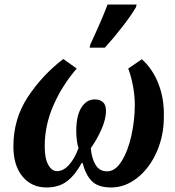

<svg xmlns="http://www.w3.org/2000/svg" viewBox="-20 -816 772 846"><path d="M39 -171Q39 -293 103.5 -390Q168 -487 259 -556L318 -514Q254 -440 215.5 -352Q177 -264 177 -172Q177 -118 192.5 -90Q208 -62 231 -62Q260 -62 285 -90.5Q310 -119 326 -164Q322 -174 319 -195Q316 -216 316 -239Q316 -306 338.5 -342Q361 -378 398 -378Q420 -378 433.5 -366Q447 -354 447 -328Q447 -291 427 -246Q407 -201 380 -163Q384 -117 401.5 -89Q419 -61 452 -61Q488 -61 516 -106Q544 -151 559 -219Q574 -287 574 -353Q574 -394 566 -437Q558 -480 545 -514L605 -555Q653 -512 678.5 -446Q704 -380 702 -301Q702 -217 670 -145.5Q638 -74 584.5 -32Q531 10 470 10Q412 10 384.5 -18Q357 -46 344 -98H340Q312 -46 276 -18Q240 10 185 10Q119 10 79 -38.5Q39 -87 39 -171ZM378 -620Q431 -734 454 -796H582L579 -784Q558 -748 518 -696.5Q478 -645 442 -606H375Z"/></svg>

Font: Noto Serif Narrow
Style: Bold Italic
Weight: 700
Width: 4
Italic angle: -12°
Designer: Monotype Design Team
Foundry: Monotype Imaging Inc.
Version: Version 1.001